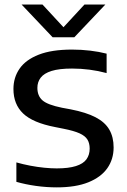

<svg xmlns="http://www.w3.org/2000/svg" viewBox="-20 -822 562 850"><path d="M231.5 7.5Q185.5 7.5 139 1Q92.5 -5.5 52.5 -17V-103Q82.5 -94.5 114 -88.5Q145.5 -82.5 175.8 -79.5Q206 -76.5 231 -76.5Q283.5 -76.5 316 -86.8Q348.5 -97 362.8 -116.8Q377 -136.5 377 -164Q377 -188 367 -204.2Q357 -220.5 332 -231.8Q307 -243 261.5 -252L224 -259.5Q125.5 -278.5 82.5 -319.5Q39.5 -360.5 39.5 -428Q39.5 -479 66.8 -518.2Q94 -557.5 151.5 -580Q209 -602.5 299 -602.5Q340 -602.5 379.5 -597.8Q419 -593 452 -584.5V-498.5Q415 -508.5 376.5 -513.5Q338 -518.5 299 -518.5Q242 -518.5 208.5 -508Q175 -497.5 160.2 -478.2Q145.5 -459 145.5 -433Q145.5 -397.5 168 -377.8Q190.5 -358 254.5 -345L292.5 -338Q361.5 -324.5 403.2 -302.8Q445 -281 464 -248Q483 -215 483 -169.5Q483 -117 455 -77.2Q427 -37.5 371.2 -15Q315.5 7.5 231.5 7.5ZM213 -657 75.5 -802H168L272.5 -689H249.5L354 -802H446.5L309 -657Z"/></svg>

Font: Encode Sans SC SemiExpanded Medium
Style: Regular
Weight: 500
Width: 6
Designer: Multiple Designers
Foundry: Impallari Type
Version: Version 3.002